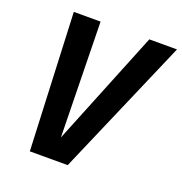

<svg xmlns="http://www.w3.org/2000/svg" viewBox="-131 -843 909 958"><g transform="rotate(20 323.5 -364.5)"><path d="M130.9 0H332L647 -729H500L252.9 -118.2L241.2 -729H99.1Z"/></g></svg>

Font: Hack
Style: Bold Oblique
Weight: 700
Italic angle: -12°
Monospace: yes
Designer: Christopher Simpkins
Foundry: Christopher Simpkins
Version: Version 2.010